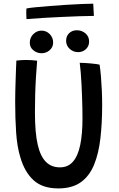

<svg xmlns="http://www.w3.org/2000/svg" viewBox="-20 -1006 646 1044"><path d="M297 18.5Q211 18.5 162.2 -26.2Q113.5 -71 90.5 -151Q73 -208 67.8 -284.2Q62.5 -360.5 62.5 -453Q62.5 -479.5 63.2 -510Q64 -540.5 65 -571.2Q66 -602 67 -629.5Q68 -657 69 -676.5Q81.5 -678 94.5 -679Q107.5 -680 120 -680Q137 -680 153.5 -678.8Q170 -677.5 182 -676Q178.5 -635 175.5 -586.2Q172.5 -537.5 171.2 -488Q170 -438.5 170 -395Q170 -339.5 173.8 -295.2Q177.5 -251 185.5 -217.5Q200 -155.5 229.8 -125.8Q259.5 -96 306 -96Q350 -96 377 -127.2Q404 -158.5 416.2 -217.8Q428.5 -277 428.5 -360.5Q428.5 -383 428 -413.5Q427.5 -444 426.2 -478.5Q425 -513 423.2 -547.5Q421.5 -582 419 -612.2Q416.5 -642.5 413.5 -664.5Q426.5 -664.5 442.5 -663.5Q458.5 -662.5 474.5 -661Q490.5 -659.5 503.2 -657.8Q516 -656 521.5 -654.5Q526 -625.5 529 -588.8Q532 -552 533.8 -512.5Q535.5 -473 535.5 -435Q535.5 -337 526 -254.2Q516.5 -171.5 491.5 -110.2Q466.5 -49 419.5 -15.2Q372.5 18.5 297 18.5ZM206 -716.5Q181.5 -716.5 161.8 -732.2Q142 -748 142 -773.5Q142 -801.5 161.2 -820.5Q180.5 -839.5 205.5 -839.5Q232 -839.5 250.5 -820.5Q269 -801.5 269 -774.5Q269 -749.5 250 -733Q231 -716.5 206 -716.5ZM404.5 -722.5Q378.5 -722.5 359 -740.2Q339.5 -758 339.5 -784Q339.5 -810 356.2 -825.8Q373 -841.5 397.5 -841.5Q425 -841.5 444.8 -824.5Q464.5 -807.5 464.5 -780.5Q464.5 -762.5 456 -749.5Q447.5 -736.5 434 -729.5Q420.5 -722.5 404.5 -722.5ZM490.5 -919.5Q458 -919.5 412.2 -917.8Q366.5 -916 314.8 -913.8Q263 -911.5 213.2 -908.5Q163.5 -905.5 124 -902Q123 -916.5 122.8 -932Q122.5 -947.5 124 -960Q141 -963.5 175.5 -966.8Q210 -970 253 -973.5Q296 -977 340.8 -979.8Q385.5 -982.5 424.2 -984.2Q463 -986 487 -986Z"/></svg>

Font: Grandstander Thin
Style: Regular
Weight: 400
Version: Version 1.200